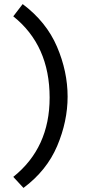

<svg xmlns="http://www.w3.org/2000/svg" viewBox="-20 -782 426 940"><path d="M45 -702 91 -762Q207 -675 259 -553.5Q311 -432 311 -309Q311 -188 260 -67.5Q209 53 95 138L45 84Q223 -58 223 -304Q223 -560 45 -702Z"/></svg>

Font: Baumans
Style: Regular
Weight: 400
Designer: Henadij Zarechnjuk
Foundry: Cyreal (www.cyreal.org)
Version: Version 001.002